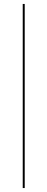

<svg xmlns="http://www.w3.org/2000/svg" viewBox="-20 -771 240 971"><path d="M95 180V-751H105V180Z"/></svg>

Font: Aleo Thin
Style: Regular
Weight: 250
Designer: Alessio Laiso
Foundry: Alessio Laiso
Version: Version 2.001;gftools[0.9.29]